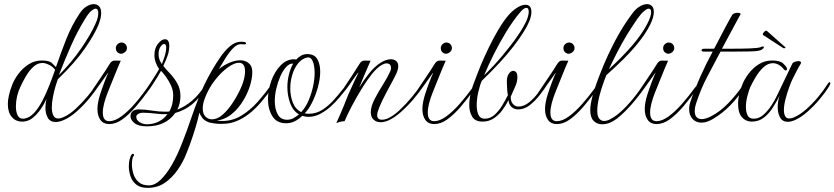

<svg xmlns="http://www.w3.org/2000/svg" viewBox="-20 -584 4042 930"><path d="M250 7Q223 7 211.5 -13.5Q200 -34 200 -62Q200 -81 205 -104Q202 -97 193 -80.5Q184 -64 170 -45.5Q156 -27 138.5 -13Q121 1 100 4Q97 5 93.5 5Q90 5 87 5Q56 5 37 -17.5Q18 -40 18 -80Q18 -119 39 -173Q49 -199 69 -226Q89 -253 118 -272Q147 -291 182 -291Q218 -291 230.5 -279.5Q243 -268 251 -259Q274 -326 301 -394.5Q328 -463 366 -519Q381 -542 399.5 -553Q418 -564 434 -564Q450 -564 460 -553.5Q470 -543 470 -520Q470 -497 457 -464Q438 -417 391.5 -349.5Q345 -282 260 -200Q256 -190 249 -166.5Q242 -143 236.5 -115Q231 -87 231 -63Q231 -41 238 -25.5Q245 -10 263 -10Q273 -10 286 -16Q315 -28 346 -56.5Q377 -85 404.5 -118Q432 -151 449 -178Q455 -188 460 -188Q463 -188 463 -183Q463 -179 457 -168Q440 -140 412 -106.5Q384 -73 352 -44.5Q320 -16 290 -3Q267 7 250 7ZM265 -220Q327 -282 373.5 -350Q420 -418 442 -468Q450 -485 453 -498Q456 -511 456 -521Q456 -542 443 -542Q435 -542 422 -531Q409 -520 393 -494Q354 -431 323.5 -361.5Q293 -292 265 -220ZM92 -9Q98 -9 101 -10Q125 -15 146 -38Q167 -61 185 -95.5Q203 -130 218.5 -169.5Q234 -209 247 -246Q242 -253 232.5 -261Q223 -269 206 -275Q201 -277 196 -278Q191 -279 186 -279Q161 -279 140.5 -259.5Q120 -240 104.5 -213Q89 -186 79 -164Q57 -118 57 -68Q57 -43 65 -26Q73 -9 92 -9Z M561 -324Q541 -331 541 -351Q541 -362 549.5 -370Q558 -378 568 -378Q580 -378 587.5 -370Q595 -362 595 -351Q595 -339 584 -330.5Q573 -322 561 -324ZM509 17Q481 17 466.5 -3Q452 -23 452 -56Q452 -72 455.5 -90Q459 -108 465 -127Q474 -155 486 -187Q498 -219 505 -232Q503 -231 494.5 -219Q486 -207 473.5 -189.5Q461 -172 448 -154Q435 -136 425 -124Q422 -121 418 -121Q414 -121 414 -124Q414 -127 418 -134Q446 -176 469 -209.5Q492 -243 511 -274Q521 -291 535 -290.5Q549 -290 565 -290Q561 -282 549.5 -254Q538 -226 524.5 -192.5Q511 -159 501 -134Q491 -109 484.5 -84Q478 -59 478 -39Q478 3 509 3Q536 3 568 -20.5Q600 -44 632.5 -81Q665 -118 694 -158Q699 -166 704 -166Q707 -166 707 -161Q707 -157 705 -153V-154Q672 -107 638.5 -68Q605 -29 573 -6Q541 17 509 17Z M691 28Q650 28 631 12Q612 -4 612 -21Q612 -35 622 -44.5Q632 -54 651 -54Q680 -54 714.5 -48.5Q749 -43 780 -43Q785 -43 790.5 -43Q796 -43 800 -44Q810 -61 814.5 -81Q819 -101 819 -121Q819 -147 808 -170.5Q797 -194 783.5 -212.5Q770 -231 760 -241Q755 -231 743.5 -212.5Q732 -194 721 -177Q707 -155 689.5 -132.5Q672 -110 664 -101Q655 -92 652 -92Q648 -92 648 -96Q648 -98 651 -102.5Q654 -107 658 -112Q663 -118 679.5 -140Q696 -162 710 -184Q726 -208 736.5 -225.5Q747 -243 751 -250Q742 -261 735 -279.5Q728 -298 728 -317Q728 -351 745.5 -372.5Q763 -394 779 -394Q800 -394 800 -361Q800 -354 799 -346Q798 -338 796 -328Q792 -313 783.5 -293Q775 -273 771 -265Q782 -250 802 -229.5Q822 -209 838 -181.5Q854 -154 854 -119Q854 -102 850.5 -85.5Q847 -69 839 -53Q877 -68 910.5 -96.5Q944 -125 973 -171Q976 -175 979 -175Q983 -175 984.5 -172Q986 -169 984 -165Q947 -109 911.5 -79.5Q876 -50 829 -37Q783 28 691 28ZM764 -274Q766 -279 772 -295Q778 -311 782 -328Q785 -343 785 -352Q785 -371 775 -371Q767 -371 757.5 -357.5Q748 -344 748 -321Q748 -306 753 -294Q758 -282 764 -274ZM694 18Q726 17 750.5 4Q775 -9 791 -31Q761 -30 731 -34Q701 -38 672 -38Q659 -38 649.5 -32Q640 -26 640 -18Q640 -3 656 7.5Q672 18 694 18Z M695 326Q660 326 640 310Q620 294 612 269.5Q604 245 604 222Q604 202 608 187Q612 172 617 165Q621 161 624 161Q628 161 629 164.5Q630 168 627 172Q619 182 619 213Q619 234 626 257.5Q633 281 651 297.5Q669 314 701 314Q730 314 758.5 286.5Q787 259 813.5 212.5Q840 166 862 109Q885 51 904 -5.5Q923 -62 946.5 -120.5Q970 -179 1006 -242Q1025 -275 1047.5 -307.5Q1070 -340 1095 -361Q1120 -382 1148 -382Q1153 -382 1162 -381Q1171 -380 1172 -374V-373Q1172 -369 1163 -369Q1159 -369 1154.5 -369.5Q1150 -370 1146 -370Q1128 -370 1109 -350.5Q1090 -331 1072.5 -303Q1055 -275 1040 -249Q1063 -268 1091 -280Q1119 -292 1144 -292Q1171 -292 1188.5 -274.5Q1206 -257 1201 -215Q1197 -182 1183 -146.5Q1169 -111 1146.5 -79Q1124 -47 1094.5 -25.5Q1065 -4 1030 0Q1037 1 1043.5 1.5Q1050 2 1057 2Q1107 2 1150 -24.5Q1193 -51 1228 -90.5Q1263 -130 1290 -168Q1293 -173 1297 -173Q1300 -173 1301.5 -170Q1303 -167 1301 -163Q1244 -80 1193.5 -38.5Q1143 3 1090 13Q1071 16 1051 16Q1034 16 1019.5 14Q1005 12 996 10Q971 2 960 -13Q949 -28 946 -39Q945 -32 937 -1.5Q929 29 915 72Q901 115 882 162Q867 200 841 238Q815 276 779 301Q743 326 695 326ZM1007 -6Q1033 -6 1058.5 -28.5Q1084 -51 1106.5 -85Q1129 -119 1144.5 -153Q1160 -187 1164 -211Q1167 -226 1167 -238Q1167 -280 1137 -280Q1115 -280 1083 -257Q1051 -234 1021 -195.5Q991 -157 973 -110Q967 -95 964.5 -82Q962 -69 962 -58Q962 -33 975 -19.5Q988 -6 1007 -6Z M1366 13Q1320 13 1299 -21.5Q1278 -56 1278 -103Q1278 -147 1294 -192Q1310 -237 1339 -267Q1368 -297 1405 -297Q1412 -297 1414 -295Q1425 -307 1438.5 -314.5Q1452 -322 1468 -322Q1503 -322 1517 -297.5Q1531 -273 1531 -237Q1531 -202 1520 -162Q1509 -122 1492 -88Q1475 -54 1456 -35Q1461 -34 1466 -33.5Q1471 -33 1476 -33Q1512 -33 1542 -52.5Q1572 -72 1597 -100Q1622 -128 1643 -155Q1646 -158 1648 -158Q1652 -158 1653 -154Q1654 -150 1651 -145Q1642 -134 1625 -113Q1608 -92 1584 -70Q1560 -48 1532 -33Q1504 -18 1474 -18Q1466 -18 1459 -19.5Q1452 -21 1444 -23Q1428 -7 1408.5 3Q1389 13 1366 13ZM1439 -41Q1461 -65 1475 -98Q1489 -131 1496.5 -166Q1504 -201 1504 -231Q1504 -266 1494.5 -288Q1485 -310 1466 -305Q1441 -299 1423 -276Q1405 -253 1395.5 -221Q1386 -189 1386 -156Q1386 -119 1398.5 -87Q1411 -55 1439 -41ZM1371 -4Q1388 -4 1402 -12Q1416 -20 1428 -30Q1399 -47 1385.5 -84Q1372 -121 1372 -162Q1372 -193 1379.5 -223Q1387 -253 1400 -276H1397Q1381 -276 1365.5 -259Q1350 -242 1338 -214.5Q1326 -187 1318.5 -155.5Q1311 -124 1311 -94Q1311 -57 1325 -30.5Q1339 -4 1371 -4Z M1609 12Q1609 12 1625 -23.5Q1641 -59 1667 -126Q1689 -176 1700 -198.5Q1711 -221 1714 -227Q1717 -233 1715 -232Q1713 -231 1700.5 -213.5Q1688 -196 1672.5 -173.5Q1657 -151 1643 -135Q1640 -131 1636 -131Q1632 -131 1632 -135Q1632 -139 1636 -144Q1664 -186 1683 -214.5Q1702 -243 1721 -274Q1731 -291 1745 -290.5Q1759 -290 1775 -290Q1771 -281 1762 -260Q1753 -239 1741.5 -212.5Q1730 -186 1720 -160Q1737 -189 1765.5 -225.5Q1794 -262 1825 -281Q1851 -297 1873 -297Q1889 -297 1899 -288.5Q1909 -280 1909 -263Q1909 -247 1899 -226Q1887 -201 1868 -166.5Q1849 -132 1832.5 -98.5Q1816 -65 1809 -41Q1808 -37 1807.5 -33.5Q1807 -30 1807 -26Q1807 -4 1831 -4Q1840 -4 1855 -9Q1884 -21 1915.5 -50.5Q1947 -80 1975.5 -114.5Q2004 -149 2021 -176Q2024 -180 2027 -180Q2030 -180 2031.5 -176Q2033 -172 2030 -167Q2013 -139 1984 -105Q1955 -71 1922.5 -42Q1890 -13 1860 0Q1850 4 1841 6Q1832 8 1824 8Q1803 8 1789.5 -4.5Q1776 -17 1776 -40Q1776 -68 1794 -103Q1812 -138 1834.5 -173.5Q1857 -209 1870 -238Q1874 -246 1874 -254Q1874 -277 1852 -277Q1842 -277 1828 -269Q1805 -255 1781.5 -225.5Q1758 -196 1737 -162Q1708 -116 1684 -70Q1660 -24 1649 3Q1636 3 1622.5 7.5Q1609 12 1609 12Z M2135 -324Q2115 -331 2115 -351Q2115 -362 2123.5 -370Q2132 -378 2142 -378Q2154 -378 2161.5 -370Q2169 -362 2169 -351Q2169 -339 2158 -330.5Q2147 -322 2135 -324ZM2083 17Q2055 17 2040.5 -3Q2026 -23 2026 -56Q2026 -72 2029.5 -90Q2033 -108 2039 -127Q2048 -155 2060 -187Q2072 -219 2079 -232Q2077 -231 2068.5 -219Q2060 -207 2047.5 -189.5Q2035 -172 2022 -154Q2009 -136 1999 -124Q1996 -121 1992 -121Q1988 -121 1988 -124Q1988 -127 1992 -134Q2020 -176 2043 -209.5Q2066 -243 2085 -274Q2095 -291 2109 -290.5Q2123 -290 2139 -290Q2135 -282 2123.5 -254Q2112 -226 2098.5 -192.5Q2085 -159 2075 -134Q2065 -109 2058.5 -84Q2052 -59 2052 -39Q2052 3 2083 3Q2110 3 2142 -20.5Q2174 -44 2206.5 -81Q2239 -118 2268 -158Q2273 -166 2278 -166Q2281 -166 2281 -161Q2281 -157 2279 -153V-154Q2246 -107 2212.5 -68Q2179 -29 2147 -6Q2115 17 2083 17Z M2318 5Q2281 5 2267 -19Q2253 -43 2253 -74Q2253 -101 2259 -128Q2265 -155 2272 -173Q2280 -194 2294 -231Q2308 -268 2328 -312Q2348 -356 2371.5 -400.5Q2395 -445 2420.5 -481.5Q2446 -518 2472 -538Q2502 -561 2525 -561Q2554 -561 2554 -526Q2554 -508 2545 -484Q2526 -436 2468.5 -361Q2411 -286 2314 -193Q2305 -174 2297 -139.5Q2289 -105 2289 -73Q2289 -47 2297.5 -28Q2306 -9 2328 -9Q2354 -9 2374.5 -27Q2395 -45 2411.5 -71.5Q2428 -98 2440 -123Q2438 -132 2436.5 -152.5Q2435 -173 2435 -188Q2435 -214 2445 -227.5Q2455 -241 2466 -241Q2474 -241 2480 -234Q2486 -227 2486 -211Q2486 -189 2478 -170.5Q2470 -152 2454 -116Q2453 -95 2463.5 -81.5Q2474 -68 2492 -68Q2518 -68 2542.5 -88Q2567 -108 2587 -134.5Q2607 -161 2618 -179Q2623 -187 2628 -187Q2631 -187 2632.5 -183.5Q2634 -180 2631 -175Q2617 -153 2595 -124.5Q2573 -96 2546.5 -75Q2520 -54 2489 -54Q2471 -54 2458 -65.5Q2445 -77 2443 -99Q2431 -75 2413.5 -51Q2396 -27 2372 -11Q2348 5 2318 5ZM2325 -219Q2373 -266 2414.5 -315.5Q2456 -365 2487 -410Q2518 -455 2532 -488Q2541 -511 2541 -527Q2541 -546 2530 -546Q2517 -546 2499 -524Q2466 -485 2433.5 -432Q2401 -379 2373 -323.5Q2345 -268 2325 -219Z M2729 -324Q2709 -331 2709 -351Q2709 -362 2717.5 -370Q2726 -378 2736 -378Q2748 -378 2755.5 -370Q2763 -362 2763 -351Q2763 -339 2752 -330.5Q2741 -322 2729 -324ZM2677 17Q2649 17 2634.5 -3Q2620 -23 2620 -56Q2620 -72 2623.5 -90Q2627 -108 2633 -127Q2642 -155 2654 -187Q2666 -219 2673 -232Q2671 -231 2662.5 -219Q2654 -207 2641.5 -189.5Q2629 -172 2616 -154Q2603 -136 2593 -124Q2590 -121 2586 -121Q2582 -121 2582 -124Q2582 -127 2586 -134Q2614 -176 2637 -209.5Q2660 -243 2679 -274Q2689 -291 2703 -290.5Q2717 -290 2733 -290Q2729 -282 2717.5 -254Q2706 -226 2692.5 -192.5Q2679 -159 2669 -134Q2659 -109 2652.5 -84Q2646 -59 2646 -39Q2646 3 2677 3Q2704 3 2736 -20.5Q2768 -44 2800.5 -81Q2833 -118 2862 -158Q2867 -166 2872 -166Q2875 -166 2875 -161Q2875 -157 2873 -153V-154Q2840 -107 2806.5 -68Q2773 -29 2741 -6Q2709 17 2677 17Z M2897 18Q2872 18 2855.5 1.5Q2839 -15 2839 -51Q2839 -78 2851 -122.5Q2863 -167 2891 -237Q2920 -311 2958.5 -384.5Q2997 -458 3043 -519Q3060 -542 3079 -553Q3098 -564 3114 -564Q3128 -564 3137.5 -555Q3147 -546 3147 -526Q3147 -515 3143 -499.5Q3139 -484 3129 -464Q3106 -417 3057.5 -359.5Q3009 -302 2917 -220Q2873 -109 2873 -48Q2873 -21 2882.5 -9.5Q2892 2 2906 2Q2920 2 2936.5 -7Q2953 -16 2968 -27Q3000 -52 3032.5 -89.5Q3065 -127 3091 -166Q3092 -168 3096 -168Q3099 -168 3101.5 -165Q3104 -162 3102 -159Q3075 -119 3039 -78Q3003 -37 2969 -10Q2932 18 2897 18ZM2929 -248Q2997 -311 3043 -364.5Q3089 -418 3115 -468Q3134 -505 3134 -525Q3134 -542 3122 -542Q3114 -542 3100 -530.5Q3086 -519 3068 -494Q3039 -452 3016 -414Q2993 -376 2972.5 -336.5Q2952 -297 2929 -248Z M3212 -324Q3192 -331 3192 -351Q3192 -362 3200.5 -370Q3209 -378 3219 -378Q3231 -378 3238.5 -370Q3246 -362 3246 -351Q3246 -339 3235 -330.5Q3224 -322 3212 -324ZM3160 17Q3132 17 3117.5 -3Q3103 -23 3103 -56Q3103 -72 3106.5 -90Q3110 -108 3116 -127Q3125 -155 3137 -187Q3149 -219 3156 -232Q3154 -231 3145.5 -219Q3137 -207 3124.5 -189.5Q3112 -172 3099 -154Q3086 -136 3076 -124Q3073 -121 3069 -121Q3065 -121 3065 -124Q3065 -127 3069 -134Q3097 -176 3120 -209.5Q3143 -243 3162 -274Q3172 -291 3186 -290.5Q3200 -290 3216 -290Q3212 -282 3200.5 -254Q3189 -226 3175.5 -192.5Q3162 -159 3152 -134Q3142 -109 3135.5 -84Q3129 -59 3129 -39Q3129 3 3160 3Q3187 3 3219 -20.5Q3251 -44 3283.5 -81Q3316 -118 3345 -158Q3350 -166 3355 -166Q3358 -166 3358 -161Q3358 -157 3356 -153V-154Q3323 -107 3289.5 -68Q3256 -29 3224 -6Q3192 17 3160 17Z M3378 10Q3351 10 3334.5 -8Q3318 -26 3318 -55Q3318 -74 3325 -94Q3345 -152 3372.5 -213.5Q3400 -275 3432 -334H3391Q3378 -334 3378 -340Q3378 -348 3391 -348H3439Q3449 -366 3462 -391.5Q3475 -417 3488.5 -442.5Q3502 -468 3512.5 -487Q3523 -506 3526 -511Q3530 -517 3537.5 -519.5Q3545 -522 3552 -522Q3560 -522 3564.5 -520Q3569 -518 3566 -513Q3563 -508 3552.5 -488.5Q3542 -469 3528 -443Q3514 -417 3500 -391Q3486 -365 3477 -348H3522Q3572 -348 3613 -349.5Q3654 -351 3665 -356Q3671 -359 3675 -359Q3680 -359 3680 -355Q3680 -350 3669 -343Q3657 -336 3617.5 -335Q3578 -334 3530 -334H3470Q3435 -268 3404.5 -210Q3374 -152 3351 -81Q3345 -62 3345 -47Q3345 -7 3380 -7Q3397 -7 3425 -21Q3469 -44 3508 -84.5Q3547 -125 3578 -170Q3583 -176 3587 -176Q3595 -176 3589 -165Q3558 -116 3519 -75.5Q3480 -35 3432 -7Q3403 10 3378 10Z M3796 6Q3770 6 3758.5 -15Q3747 -36 3747 -65Q3747 -93 3756 -120Q3743 -94 3724.5 -64.5Q3706 -35 3681 -15Q3656 5 3621 5Q3593 5 3574 -16Q3555 -37 3555 -83Q3555 -102 3560 -125Q3565 -148 3575 -173Q3585 -199 3605.5 -226.5Q3626 -254 3655 -272.5Q3684 -291 3720 -291Q3758 -291 3773 -277Q3788 -263 3791 -255Q3792 -253 3792 -250Q3792 -243 3785 -243Q3781 -243 3778 -247Q3764 -264 3750.5 -271Q3737 -278 3724 -278Q3700 -278 3679 -259Q3658 -240 3642 -213.5Q3626 -187 3615 -164Q3609 -151 3601 -122Q3593 -93 3593 -65Q3593 -42 3601 -25.5Q3609 -9 3631 -9Q3657 -9 3678.5 -28.5Q3700 -48 3717 -74Q3734 -100 3743 -120Q3790 -219 3818 -276Q3820 -281 3829.5 -284.5Q3839 -288 3847 -288Q3860 -288 3860 -280Q3860 -277 3855 -269Q3851 -264 3840 -242.5Q3829 -221 3818 -199Q3812 -187 3802.5 -161Q3793 -135 3785 -104.5Q3777 -74 3777 -50Q3777 -33 3783 -21.5Q3789 -10 3803 -10Q3814 -10 3827 -16Q3856 -29 3886 -55.5Q3916 -82 3943 -114.5Q3970 -147 3988 -176Q3994 -186 3999 -186Q4002 -186 4002 -181Q4002 -177 3996 -166Q3979 -138 3951.5 -105Q3924 -72 3892.5 -44Q3861 -16 3832 -3Q3811 6 3796 6ZM3774 -351 3677 -414Q3675 -415 3675 -418Q3675 -424 3683 -431Q3691 -438 3695 -434L3783 -356Q3785 -354 3785 -353Q3785 -351 3781.5 -350.5Q3778 -350 3774 -351Z"/></svg>

Font: Gwendolyn
Style: Regular
Weight: 400
Designer: Robert E. Leuschke
Foundry: Robert E. Leuschke
Version: Version 1.010; ttfautohint (v1.8.3)